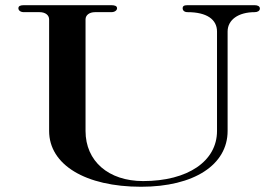

<svg xmlns="http://www.w3.org/2000/svg" viewBox="-20 -706 1066 736"><path d="M520.8 9.9C723.8 9.9 852.5 -74.3 852.5 -204V-585.1C852.5 -629.7 893.1 -659.4 956.4 -659.4C967.3 -659.4 976.2 -664.4 976.2 -673.3C976.2 -682.2 967.3 -686.1 956.4 -686.1H699C686.1 -686.1 680.2 -683.2 680.2 -674.3C680.2 -666.3 686.1 -659.4 699 -659.4C772.3 -659.4 811.9 -631.7 811.9 -585.1V-204C811.9 -88.1 700 -11.9 528.7 -11.9C396 -11.9 307.9 -88.1 307.9 -204V-631.7C307.9 -647.5 321.8 -659.4 344.6 -659.4H406.9C419.8 -659.4 428.7 -666.3 428.7 -674.3C428.7 -683.2 419.8 -686.1 406.9 -686.1H71.3C58.4 -686.1 50.5 -683.2 50.5 -674.3C50.5 -666.3 58.4 -659.4 71.3 -659.4H131.7C154.5 -659.4 168.3 -647.5 168.3 -631.7V-204C168.3 -74.3 307.9 9.9 520.8 9.9Z"/></svg>

Font: Biblismive
Style: Regular
Weight: 400
Designer: Susan Drake
Foundry: Susan Drake
Version: Version 1.0; ttfautohint (v1.8.4.7-5d5b)